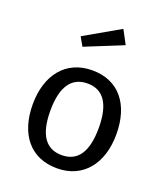

<svg xmlns="http://www.w3.org/2000/svg" viewBox="-147 -902 878 1015"><g transform="rotate(20 292.0 -394.5)"><path d="M293 -465C380 -465 428 -401 428 -264C428 -126 380 -62 292 -62C204 -62 156 -126 156 -263C156 -401 205 -465 293 -465ZM293 -539C143 -539 57 -426 57 -263C57 -96 142 12 292 12C441 12 527 -101 527 -264C527 -431 443 -539 293 -539ZM371 -801 172 -687 200 -638 412 -724Z"/></g></svg>

Font: Fira Math
Style: Regular
Weight: 400
Designer: Xiangdong Zeng
Foundry: Xiangdong Zeng
Version: Version 0.3.4